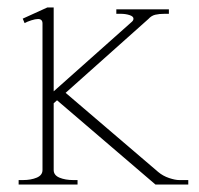

<svg xmlns="http://www.w3.org/2000/svg" viewBox="-20 -495 535 515"><path d="M485 -12V0H397L133 -226L124 -218V-39Q124 -25 139.5 -18.5Q155 -12 177 -12H188V0H30V-12H41Q63 -12 78.5 -18.5Q94 -25 94 -39V-432Q94 -444 82 -444Q75 -444 64 -440.5Q53 -437 46 -433L41 -445L107 -475H124V-250L333 -436Q338 -440 338 -445Q338 -451 327.5 -454.5Q317 -458 303 -458H292V-470H433V-458H422Q407 -458 396.5 -455.5Q386 -453 378 -444L156 -246L404 -34Q417 -23 433.5 -17.5Q450 -12 461 -12Z"/></svg>

Font: Taviraj Thin
Style: Regular
Weight: 100
Designer: Katatrad Team
Foundry: CadsonDemak
Version: Version 1.030